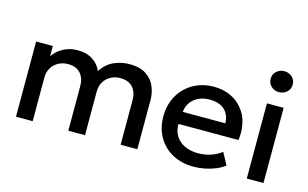

<svg xmlns="http://www.w3.org/2000/svg" viewBox="-89 -965 1961 1221"><g transform="rotate(15 891.0 -354.0)"><path d="M76.5 0V-495H186.5V-427Q206.5 -456 232.5 -474.2Q258.5 -492.5 287.5 -501.2Q316.5 -510 346.5 -510Q407 -510 447.2 -483.5Q487.5 -457 504 -415.5Q541 -469.5 590 -489.8Q639 -510 688.5 -510Q757 -510 798 -483Q839 -456 857.2 -413.5Q875.5 -371 875.5 -326V0H765.5V-294Q765.5 -345.5 737.2 -377.2Q709 -409 655 -409Q619.5 -409 591.5 -393.5Q563.5 -378 547.2 -350.8Q531 -323.5 531 -288V0H421V-294Q421 -345.5 393 -377.2Q365 -409 310.5 -409Q275.5 -409 247.2 -393.5Q219 -378 202.8 -350.8Q186.5 -323.5 186.5 -288V0Z M1249.5 15Q1169.5 15 1109 -17.8Q1048.5 -50.5 1014.8 -109.5Q981 -168.5 981 -246.5Q981 -303.5 1000.5 -351.8Q1020 -400 1055.5 -435.5Q1091 -471 1138.8 -490.5Q1186.5 -510 1243 -510Q1304.5 -510 1352.5 -488.2Q1400.5 -466.5 1432.2 -427.5Q1464 -388.5 1474.5 -346.8Q1485 -305 1485 -271Q1485 -247.5 1481.5 -223H1086.5Q1086.5 -221 1086.5 -219Q1086.5 -177 1106.5 -144.5Q1126.5 -112 1164.8 -93.5Q1203 -75 1255 -75Q1297 -75 1336.2 -87.8Q1375.5 -100.5 1407.5 -125.5L1450 -46.5Q1426 -27 1392 -13.2Q1358 0.5 1321 7.8Q1284 15 1249.5 15ZM1093 -304H1373.5Q1372 -360 1337.8 -392Q1303.5 -424 1240.5 -424Q1179.5 -424 1139.2 -392Q1099 -360 1093 -304Z M1596 0V-495H1706V0ZM1651 -583.5Q1621.5 -583.5 1600 -602.5Q1578.5 -621.5 1578.5 -652.5Q1578.5 -683 1600 -702.2Q1621.5 -721.5 1651 -721.5Q1680.5 -721.5 1702 -702.2Q1723.5 -683 1723.5 -652.5Q1723.5 -621.5 1702 -602.5Q1680.5 -583.5 1651 -583.5Z"/></g></svg>

Font: Geologica EX
Style: Regular
Weight: 400
Designer: Sindre Bremnes, Frode Helland
Foundry: Monokrom Skriftforlag AS
Version: Version 1.010;gftools[0.9.28]